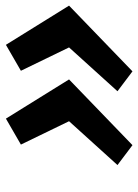

<svg xmlns="http://www.w3.org/2000/svg" viewBox="73 -668 479 666"><g transform="rotate(-90 313.0 -335.5)"><path d="M234 -555 144 -503 225 -336 73 -168 142 -116 370 -336ZM329 -168 398 -116 626 -336 490 -555 400 -503 481 -336Z"/></g></svg>

Font: LT Wave Text Bold Italic
Style: Regular
Weight: 700
Designer: Daniel Lyons
Version: Version 2.5 (Glyphs App)